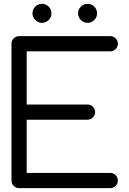

<svg xmlns="http://www.w3.org/2000/svg" viewBox="-20 -967 665 987"><path d="M78.1 -781.2H546.9Q563 -781.2 574.5 -769.8Q585.9 -758.3 585.9 -742.2Q585.9 -726.1 574.5 -714.6Q563 -703.1 546.9 -703.1H117.2V-429.7H429.7Q445.8 -429.7 457.3 -418.2Q468.8 -406.7 468.8 -390.6Q468.8 -374.5 457.3 -363Q445.8 -351.6 429.7 -351.6H117.2V-78.1H546.9Q563 -78.1 574.5 -66.7Q585.9 -55.2 585.9 -39.1Q585.9 -22.9 574.5 -11.5Q563 0 546.9 0H78.1Q62 0 50.5 -11.5Q39.1 -22.9 39.1 -39.1V-742.2Q39.1 -758.3 50.5 -769.8Q62 -781.2 78.1 -781.2ZM244.6 -898.4Q244.6 -878.4 230.2 -864Q215.8 -849.6 195.8 -849.6Q175.8 -849.6 161.4 -864Q147 -878.4 147 -898.4Q147 -918.5 161.4 -932.9Q175.8 -947.3 195.8 -947.3Q215.8 -947.3 230.2 -932.9Q244.6 -918.5 244.6 -898.4ZM479 -898.4Q479 -878.4 464.6 -864Q450.2 -849.6 430.2 -849.6Q410.2 -849.6 395.8 -864Q381.3 -878.4 381.3 -898.4Q381.3 -918.5 395.8 -932.9Q410.2 -947.3 430.2 -947.3Q450.2 -947.3 464.6 -932.9Q479 -918.5 479 -898.4Z"/></svg>

Font: Comfortaa
Style: Regular
Weight: 400
Designer: Johan Aakerlund - aajohan
Foundry: Johan Aakerlund
Version: Version 2.004 2013